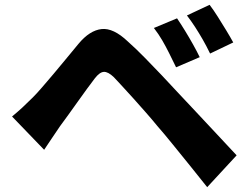

<svg xmlns="http://www.w3.org/2000/svg" viewBox="-20 -774 1040 796"><path d="M714 -698Q729 -676 746.5 -647.5Q764 -619 780.5 -589.5Q797 -560 808 -537L710 -495Q694 -528 680.5 -555Q667 -582 652.5 -607Q638 -632 618 -658ZM849 -754Q865 -733 883 -704.5Q901 -676 918 -648Q935 -620 947 -598L851 -552Q835 -585 820 -611Q805 -637 789.5 -661Q774 -685 755 -710ZM30 -291Q53 -310 72.5 -328Q92 -346 116 -370Q133 -387 154.5 -412Q176 -437 201.5 -467Q227 -497 253.5 -529.5Q280 -562 306 -593Q352 -648 401 -653.5Q450 -659 510 -602Q546 -570 581 -534Q616 -498 650 -462.5Q684 -427 714 -394Q748 -358 790.5 -312.5Q833 -267 878 -219Q923 -171 961 -130L839 2Q806 -40 769 -85.5Q732 -131 696.5 -175Q661 -219 632 -252Q610 -279 584 -308.5Q558 -338 532.5 -366.5Q507 -395 485.5 -418Q464 -441 452 -454Q428 -477 410.5 -476Q393 -475 373 -449Q359 -431 340.5 -405.5Q322 -380 302 -352Q282 -324 263 -297.5Q244 -271 229 -251Q212 -226 194.5 -200Q177 -174 163 -153Z"/></svg>

Font: Noto Sans SC Thin ExtraBold
Style: Regular
Weight: 800
Version: Version 2.004-H2;hotconv 1.0.118;makeotfexe 2.5.65603